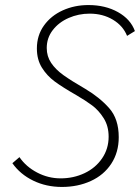

<svg xmlns="http://www.w3.org/2000/svg" viewBox="-20 -730 556 760"><path d="M29 -84 57 -108Q83 -70 127 -47Q171 -24 220 -24Q271 -24 314.5 -44.5Q358 -65 384 -103Q410 -141 410 -189Q410 -231 390.5 -262Q371 -293 345 -312.5Q319 -332 281 -354Q227 -385 196.5 -407.5Q166 -430 146 -462Q126 -494 126 -538Q126 -590 154 -629Q182 -668 228.5 -689Q275 -710 330 -710Q397 -710 447 -682Q497 -654 514 -607L483 -588Q467 -628 427 -652Q387 -676 335 -676Q291 -676 252 -659Q213 -642 189 -611Q165 -580 165 -540Q165 -507 182.5 -481Q200 -455 230.5 -433Q261 -411 318 -378Q375 -344 412.5 -301.5Q450 -259 450 -187Q450 -127 420.5 -82Q391 -37 339.5 -13.5Q288 10 225 10Q163 10 111.5 -15Q60 -40 29 -84Z"/></svg>

Font: Sarabun Thin
Style: Italic
Weight: 250
Italic angle: -10°
Designer: Suppakit Chalermlarp | Katatrad Co.,Ltd.
Foundry: Cadson Demak Co.,Ltd.
Version: Version 1.000; ttfautohint (v1.6)